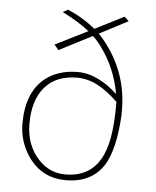

<svg xmlns="http://www.w3.org/2000/svg" viewBox="-49 -688 602 743"><g transform="rotate(5 251.5 -317.0)"><path d="M271 -570Q232 -602 166 -635L185 -646Q245 -621 293 -581L406 -638L423 -622L312 -564Q328 -548 343 -528Q427 -416 427 -278Q427 -268 427 -257Q420 -126 382 -63Q335 12 234 12Q140 12 87 -65Q48 -123 48 -192Q48 -314 119 -370Q169 -409 245 -409Q288 -409 331 -386Q365 -369 399 -337Q381 -440 320 -520Q306 -539 290 -553L162 -487L145 -507ZM403 -307Q361 -347 325 -366Q285 -387 244 -387Q163 -387 119 -336.5Q75 -286 75 -194Q75 -111 125 -57Q168 -10 230 -10Q342 -10 380 -116Q403 -178 403 -295Q403 -297 403 -301Q403 -305 403 -307Z"/></g></svg>

Font: Tajawal ExtraLight
Style: Regular
Weight: 275
Designer: Boutros Fonts
Foundry: Created by Boutros International 2017
Version: Version 1.700